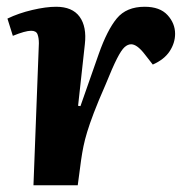

<svg xmlns="http://www.w3.org/2000/svg" viewBox="-20 -548 565 568"><path d="M95 -420Q95 -436 91 -446.5Q87 -457 72 -457Q55 -457 18 -442L2 -493Q35 -509 75.5 -518.5Q116 -528 146 -528Q194 -528 215.5 -498.5Q237 -469 231 -417L211 -235L218 -234L272 -388Q297 -459 325.5 -493.5Q354 -528 408 -528Q453 -528 475.5 -503.5Q498 -479 498 -448Q498 -421 482 -396.5Q466 -372 432 -357L407 -389Q385 -417 368 -417Q358 -417 348.5 -408.5Q339 -400 326 -374.5Q313 -349 292 -297Q270 -247 257.5 -214Q245 -181 238 -158Q231 -135 227 -115.5Q223 -96 220 -75L210 0H79Z"/></svg>

Font: Literata 36pt
Style: Bold Italic
Weight: 700
Italic angle: -2°
Designer: Latin by Veronika Burian and Jose Scaglione. Greek by Irene Vlachou. Cyrillic by Vera Evstafieva
Foundry: TypeTogether
Version: Version 3.002